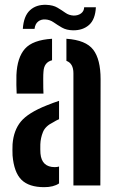

<svg xmlns="http://www.w3.org/2000/svg" viewBox="-20 -768 486 795"><path d="M49 -380.5Q48 -394 47.8 -415.5Q47.5 -437 48 -457.5Q51 -529.5 83.2 -566Q115.5 -602.5 195.5 -607.5V-518.5Q162 -510 160 -471Q159 -461 159 -441.8Q159 -422.5 159.2 -404.5Q159.5 -386.5 160 -380.5ZM284 0V-464.5Q284 -505.5 255 -516V-607.5Q335.5 -602 366 -562.2Q396.5 -522.5 396.5 -440L395.5 0ZM32 -124Q31.5 -134.5 31.5 -147.5Q31.5 -160.5 32 -171Q36.5 -228.5 66.5 -264.8Q96.5 -301 173 -331.5Q200 -342.5 224.5 -350.5V-274.5Q218.5 -272 212.5 -268.8Q206.5 -265.5 200 -261.5Q168 -246 158 -221.5Q148 -197 147 -170.5Q146.5 -148 147.5 -132.5Q152.5 -76 207 -76Q217 -76 224.5 -78.5V-8.5Q201.5 7 163 7Q100 7 69 -23.5Q38 -54 32 -124ZM328.5 -738H377Q374.5 -687.5 348.8 -664.8Q323 -642 282.5 -642.5Q255 -643 236.5 -653.8Q218 -664.5 202.2 -675.5Q186.5 -686.5 167.5 -687.5Q150 -688.5 137.8 -678.8Q125.5 -669 123 -648.5H74.5Q78 -701.5 104 -725.5Q130 -749.5 171.5 -748Q200 -747 218 -736.2Q236 -725.5 250.8 -715Q265.5 -704.5 285 -703.5Q304 -703.5 316 -712.8Q328 -722 328.5 -738Z"/></svg>

Font: Big Shoulders Stencil Text
Style: Bold
Weight: 700
Designer: Patric King
Foundry: XO Type Co
Version: Version 1.000